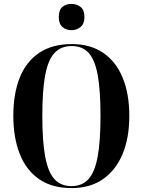

<svg xmlns="http://www.w3.org/2000/svg" viewBox="-20 -950 728 980"><path d="M345 10Q245 10 179 -36Q113 -82 80.5 -165Q48 -248 48 -359Q48 -471 80.5 -553Q113 -635 179.5 -680Q246 -725 346 -725Q441 -725 506.5 -680.5Q572 -636 606 -553.5Q640 -471 640 -358Q640 -246 605.5 -163.5Q571 -81 505.5 -35.5Q440 10 345 10ZM345 0Q398 0 430.5 -34.5Q463 -69 478 -148Q493 -227 493 -358Q493 -490 478.5 -568Q464 -646 432 -680.5Q400 -715 346 -715Q292 -715 259 -680.5Q226 -646 211 -568Q196 -490 196 -358Q196 -227 211 -148.5Q226 -70 258.5 -35Q291 0 345 0ZM344 -796Q317 -796 298.5 -812.5Q280 -829 280 -863Q280 -899 298.5 -914.5Q317 -930 344 -930Q372 -930 391.5 -914.5Q411 -899 411 -863Q411 -829 391.5 -812.5Q372 -796 344 -796Z"/></svg>

Font: Noto Serif Display Condensed
Style: Bold
Weight: 700
Width: 3
Designer: Monotype Design Team
Foundry: Monotype Imaging Inc.
Version: Version 2.009